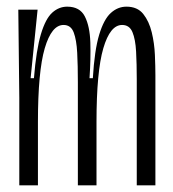

<svg xmlns="http://www.w3.org/2000/svg" viewBox="-20 -557 519 577"><path d="M38 0V-263L35 -528H93L72 -322H82Q89 -408 103 -454.5Q117 -501 137 -519Q157 -537 182 -537Q220 -537 235 -507.5Q250 -478 251.5 -429Q253 -380 249 -322H259Q264 -406 278 -452.5Q292 -499 313 -518Q334 -537 360 -537Q393 -537 410.5 -515Q428 -493 436 -460Q444 -427 445.5 -392Q447 -357 447 -331V0H391V-319Q391 -365 389 -402Q387 -439 378 -460.5Q369 -482 347 -482Q311 -482 290.5 -412Q270 -342 270 -190V0H214V-310Q214 -360 212 -398.5Q210 -437 201.5 -459.5Q193 -482 171 -482Q135 -482 114.5 -412Q94 -342 94 -190V0Z"/></svg>

Font: Bricolage Grotesque 96pt Condensed ExtraLight
Style: Regular
Weight: 200
Width: 3
Designer: Mathieu Triay
Foundry: Atelier Triay
Version: Version 1.001; ttfautohint (v1.8.4.7-5d5b);gftools[0.9.33.de